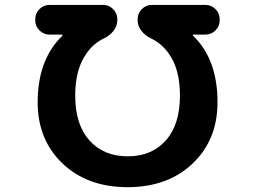

<svg xmlns="http://www.w3.org/2000/svg" viewBox="-20 -775 1040 784"><path d="M714.8 -384.8Q714.8 -493.2 668.9 -556.6Q639.6 -597.7 596.7 -618.2Q573.2 -628.9 557.6 -648.9Q542 -668.9 542 -692.4V-697.3Q542 -720.7 559.1 -737.8Q576.2 -754.9 599.6 -754.9H819.3Q842.8 -754.9 859.9 -737.8Q877 -720.7 877 -697.3V-691.4Q877 -668 859.9 -650.9Q842.8 -633.8 819.3 -633.8H770.5Q767.6 -633.8 767.1 -631.8Q766.6 -629.9 768.6 -628.9Q868.2 -533.2 868.2 -357.4Q868.2 -204.1 766.6 -107.4Q665 -10.7 501 -10.7Q336.9 -10.7 235.4 -107.4Q133.8 -204.1 133.8 -357.4Q133.8 -531.2 234.4 -628.9Q235.4 -629.9 234.9 -631.8Q234.4 -633.8 231.4 -633.8H181.6Q158.2 -633.8 141.1 -650.9Q124 -668 124 -691.4V-697.3Q124 -720.7 141.1 -737.8Q158.2 -754.9 181.6 -754.9H401.4Q424.8 -754.9 441.9 -737.8Q459 -720.7 459 -697.3V-692.4Q459 -668.9 443.4 -648.9Q427.7 -628.9 404.3 -618.2Q361.3 -597.7 333 -556.6Q287.1 -492.2 287.1 -384.8Q287.1 -266.6 345.2 -201.7Q403.3 -136.7 501.5 -136.7Q599.6 -136.7 657.2 -201.7Q714.8 -266.6 714.8 -384.8Z"/></svg>

Font: Gen Jyuu Gothic Monospace Bold
Style: Bold
Weight: 700
Designer: [Source Han Sans]
Ryoko NISHIZUKA  (kana & ideographs); Paul D. Hunt (Latin, Greek & Cyrillic); Wenlong ZHANG  (bopomofo
Version: Version 1.002.20150607